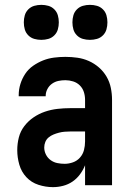

<svg xmlns="http://www.w3.org/2000/svg" viewBox="-20 -762 540 790"><path d="M198 8Q168 8 138.5 -1.5Q109 -11 88.5 -33Q68 -55 59.5 -84.5Q51 -114 51 -144Q51 -171 57.5 -196.5Q64 -222 80 -243Q96 -264 118 -279Q140 -294 165 -302.5Q190 -311 216.5 -314Q243 -317 269 -317H330V-351Q330 -368 325 -383.5Q320 -399 308.5 -410.5Q297 -422 281 -427Q265 -432 249 -432Q234 -432 220 -429Q206 -426 194 -417.5Q182 -409 175 -395.5Q168 -382 168 -368V-366H57V-371Q57 -394 64 -416.5Q71 -439 84 -458.5Q97 -478 116.5 -491.5Q136 -505 157.5 -513.5Q179 -522 202.5 -525Q226 -528 249 -528Q274 -528 298.5 -524.5Q323 -521 345.5 -511Q368 -501 387 -484.5Q406 -468 418.5 -446.5Q431 -425 436 -400.5Q441 -376 441 -351V0H330V-82Q322 -62 309 -44.5Q296 -27 278.5 -15Q261 -3 240 2.5Q219 8 198 8ZM246 -88Q263 -88 280 -94Q297 -100 309 -113.5Q321 -127 325.5 -144.5Q330 -162 330 -180V-221H269Q257 -221 245.5 -220Q234 -219 222.5 -216Q211 -213 200 -208.5Q189 -204 180 -196.5Q171 -189 166.5 -178Q162 -167 162 -155Q162 -140 169 -126Q176 -112 188.5 -103Q201 -94 216 -91Q231 -88 246 -88ZM350 -598Q335 -598 321 -602Q307 -606 296.5 -616.5Q286 -627 282 -641Q278 -655 278 -670Q278 -685 282 -699Q286 -713 296.5 -723.5Q307 -734 321 -738Q335 -742 350 -742Q365 -742 379 -738Q393 -734 403.5 -723.5Q414 -713 418 -699Q422 -685 422 -670Q422 -655 418 -641Q414 -627 403.5 -616.5Q393 -606 379 -602Q365 -598 350 -598ZM150 -598Q135 -598 121 -602Q107 -606 96.5 -616.5Q86 -627 82 -641Q78 -655 78 -670Q78 -685 82 -699Q86 -713 96.5 -723.5Q107 -734 121 -738Q135 -742 150 -742Q165 -742 179 -738Q193 -734 203.5 -723.5Q214 -713 218 -699Q222 -685 222 -670Q222 -655 218 -641Q214 -627 203.5 -616.5Q193 -606 179 -602Q165 -598 150 -598Z"/></svg>

Font: Iosevka Term Curly
Style: Bold
Weight: 700
Designer: Belleve Invis
Foundry: Belleve Invis
Version: Version 32.3.0